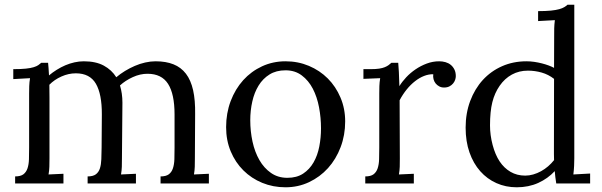

<svg xmlns="http://www.w3.org/2000/svg" viewBox="-20 -775 2543 811"><path d="M103 -379.9Q103 -395.5 103.5 -411.6Q104 -427.7 106.9 -444.8L36.1 -440.9V-482.9Q68.8 -482.9 89.4 -485.1Q109.9 -487.3 122.3 -491.2Q134.8 -495.1 141.6 -499.8Q148.4 -504.4 154.3 -509.8H183.1Q184.1 -500 185.1 -487.3Q186 -474.6 187 -456.5Q202.1 -469.2 219.7 -480.2Q237.3 -491.2 256.1 -499.3Q274.9 -507.3 294.7 -511.7Q314.5 -516.1 334 -516.1Q384.8 -516.1 418.5 -497.8Q452.1 -479.5 471.2 -448.7Q487.8 -462.9 507.8 -475.1Q527.8 -487.3 549.3 -496.6Q570.8 -505.9 593.3 -511Q615.7 -516.1 637.2 -516.1Q680.7 -516.1 712.6 -503.4Q744.6 -490.7 765.4 -463.6Q786.1 -436.5 795.7 -394Q805.2 -351.6 804.2 -292.5L803.2 -106Q803.2 -85.9 802.7 -70.6Q802.2 -55.2 799.3 -38.1L862.3 -41V0H658.2V-29.8Q681.2 -29.8 693.1 -38.8Q705.1 -47.9 710.4 -64Q715.8 -80.1 716.6 -102.5Q717.3 -125 717.3 -151.9V-291.5Q717.3 -377.9 689.9 -420.7Q662.6 -463.4 603 -463.4Q571.8 -463.4 540.8 -449.2Q509.8 -435.1 486.8 -414.1Q497.1 -380.4 497.1 -341.3L495.1 -106Q495.1 -85.9 494.6 -70.6Q494.1 -55.2 491.2 -38.1L554.2 -41V0H350.1V-29.8Q373 -29.8 385 -38.8Q397 -47.9 402.1 -64Q407.2 -80.1 408 -102.5Q408.7 -125 409.2 -151.9L410.2 -291.5Q410.6 -377.4 385 -421.4Q359.4 -465.3 300.3 -465.3Q269.5 -465.3 239.5 -451.9Q209.5 -438.5 188.5 -417Q188.5 -405.3 188.7 -391.8Q189 -378.4 189 -363.3V-106Q189 -85.9 188.5 -70.6Q188 -55.2 185.1 -38.1L248 -41V0H43.9V-29.8Q66.9 -29.8 78.9 -38.8Q90.8 -47.9 96.2 -64Q101.6 -80.1 102.3 -102.5Q103 -125 103 -151.9Z M1186 -478Q1146.5 -478 1118.4 -460.4Q1090.3 -442.9 1072.3 -413.6Q1054.2 -384.3 1045.7 -346.2Q1037.1 -308.1 1037.1 -267.1Q1037.1 -220.7 1046.6 -176.8Q1056.2 -132.8 1075.7 -98.9Q1095.2 -64.9 1124.8 -44.4Q1154.3 -23.9 1193.8 -23.9Q1233.4 -23.9 1260.5 -41.7Q1287.6 -59.6 1304.4 -88.9Q1321.3 -118.2 1328.6 -155.8Q1335.9 -193.4 1335.9 -232.9Q1335.9 -277.8 1327.6 -321.8Q1319.3 -365.7 1301.3 -400.4Q1283.2 -435.1 1254.6 -456.5Q1226.1 -478 1186 -478ZM1186 -516.1Q1238.8 -516.1 1284.7 -496.8Q1330.6 -477.5 1364.5 -443.6Q1398.4 -409.7 1418.2 -363Q1438 -316.4 1438 -262.2Q1438 -204.1 1418.7 -153.3Q1399.4 -102.5 1365.5 -64.9Q1331.5 -27.3 1285.4 -5.6Q1239.3 16.1 1186 16.1Q1133.3 16.1 1087.6 -2.7Q1042 -21.5 1008.1 -55.2Q974.1 -88.9 954.6 -135.5Q935.1 -182.1 935.1 -237.8Q935.1 -296.9 954.3 -347.9Q973.6 -398.9 1007.3 -436.3Q1041 -473.6 1086.9 -494.9Q1132.8 -516.1 1186 -516.1Z M1810.1 -461.4Q1791 -461.9 1771.5 -454.3Q1752 -446.8 1733.2 -432.1Q1714.4 -417.5 1697.8 -397Q1681.2 -376.5 1668 -351.6L1668.9 -106Q1668.9 -85.9 1668.5 -70.6Q1668 -55.2 1665 -38.1L1728 -41V0H1522.9V-29.8Q1545.9 -29.8 1557.9 -38.8Q1569.8 -47.9 1575.2 -64Q1580.6 -80.1 1581.3 -102.5Q1582 -125 1582 -151.9V-380.4Q1582 -396 1582.5 -411.9Q1583 -427.7 1585.9 -444.8L1515.1 -441.9V-482.9H1545.9Q1567.4 -482.9 1581.5 -485.1Q1595.7 -487.3 1605.2 -491.2Q1614.7 -495.1 1621.1 -499.8Q1627.4 -504.4 1633.3 -509.8H1662.1Q1663.6 -494.1 1664.8 -470.9Q1666 -447.8 1667 -411.1Q1678.2 -429.7 1695.8 -448.5Q1713.4 -467.3 1735.4 -482.2Q1757.3 -497.1 1782.7 -506.6Q1808.1 -516.1 1835 -516.1Q1848.6 -516.1 1861.6 -512.5Q1874.5 -508.8 1884 -501Q1893.6 -493.2 1899.4 -481.4Q1905.3 -469.7 1905.3 -453.1Q1905.3 -446.3 1902.6 -438Q1899.9 -429.7 1893.8 -422.4Q1887.7 -415 1878.4 -410.2Q1869.1 -405.3 1855.5 -405.3Q1844.2 -405.3 1835.2 -410.2Q1826.2 -415 1820.1 -422.6Q1814 -430.2 1811.3 -440.2Q1808.6 -450.2 1810.1 -461.4Z M2405.8 -106Q2405.8 -90.3 2405 -74.5Q2404.3 -58.6 2401.9 -38.1L2472.7 -42V0H2329.6Q2327.1 -14.6 2325.7 -27.3Q2324.2 -40 2323.2 -52.2Q2294.4 -21 2253.7 -2.4Q2212.9 16.1 2162.6 16.1Q2116.2 16.1 2076.9 -1.5Q2037.6 -19 2008.5 -51.8Q1979.5 -84.5 1963.1 -131.1Q1946.8 -177.7 1946.8 -235.8Q1946.8 -296.9 1966.1 -348.4Q1985.4 -399.9 2019.5 -437.3Q2053.7 -474.6 2100.8 -495.4Q2147.9 -516.1 2203.6 -516.1Q2220.2 -516.1 2236.8 -513.7Q2253.4 -511.2 2268.8 -507.3Q2284.2 -503.4 2297.4 -498.5Q2310.5 -493.7 2320.3 -488.3L2320.8 -625Q2320.8 -640.6 2321 -655.3Q2321.3 -669.9 2323.7 -689.9L2252.9 -686V-728Q2285.6 -728 2307.1 -730.2Q2328.6 -732.4 2342.3 -736.3Q2356 -740.2 2363.5 -744.9Q2371.1 -749.5 2377 -754.9H2405.8ZM2198.7 -33.2Q2215.3 -33.2 2232.4 -38.1Q2249.5 -43 2265.4 -51.8Q2281.2 -60.5 2295.2 -72.5Q2309.1 -84.5 2320.3 -98.6Q2319.8 -110.8 2319.8 -124.5Q2319.8 -138.2 2319.8 -153.8L2320.3 -441.9Q2296.4 -460.4 2268.1 -468.5Q2239.7 -476.6 2210 -476.6Q2172.4 -476.6 2142.1 -460Q2111.8 -443.4 2090.6 -412.8Q2069.3 -382.3 2059.6 -343.3Q2049.8 -304.2 2049.8 -245.1Q2049.8 -204.6 2060.8 -162.8Q2071.8 -121.1 2090.6 -93Q2109.4 -64.9 2136.5 -49.1Q2163.6 -33.2 2198.7 -33.2Z"/></svg>

Font: Lora
Style: Regular
Weight: 400
Designer: Olga Karpushina, Alexei Vanyashin
Foundry: Cyreal (www.cyreal.org, a@cyreal.org)
Version: Version 1.014